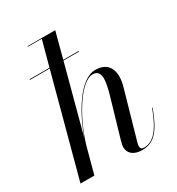

<svg xmlns="http://www.w3.org/2000/svg" viewBox="-180 -865 914 990"><g transform="rotate(-30 277.0 -370.0)"><path d="M370.5 -308 307.5 -92C303 -75.5 299.5 -61.5 299.5 -51C299.5 -13 330.5 10 377.5 10C451.5 10 490 -38 533 -153L530 -154C488 -41.5 448 3.5 391.5 3.5C378.5 3.5 371.5 -2 371.5 -16.5C371.5 -21.5 372.5 -28.5 374 -33.5L455.5 -319.5C479 -400.5 459.5 -469.5 373 -469.5C280.5 -469.5 193.5 -318.5 149.5 -194L256 -593H348.5V-597H257L297.5 -750H132.5V-746.5H215.5L175 -597H56.5V-593H174L15 0H97.5L139.5 -156C186 -310.5 282.5 -456.5 349.5 -456.5C405 -456.5 396 -394.5 370.5 -308Z"/></g></svg>

Font: Bodoni* 48pt
Style: Italic
Weight: 400
Italic angle: -13°
Version: Version 2.3